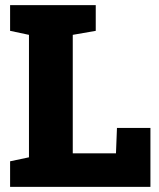

<svg xmlns="http://www.w3.org/2000/svg" viewBox="-20 -731 623 751"><path d="M568.4 -230.5V0H19.5V-100.1L93.3 -115.7V-594.7L19.5 -610.4V-710.9H354.5V-610.4L264.6 -594.7V-131.3H433.6L437.5 -230.5Z"/></svg>

Font: Hanuman Black
Style: Regular
Weight: 900
Designer: Danh Hong
Version: Version 8.002; ttfautohint (v1.8.3)